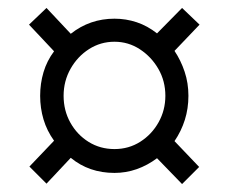

<svg xmlns="http://www.w3.org/2000/svg" viewBox="-20 -594 576 483"><path d="M81 -353Q81 -384 89.5 -412.5Q98 -441 116 -465L53 -532L97 -574L158 -509Q182 -528 209.5 -537.5Q237 -547 268 -547Q297 -547 324 -538Q351 -529 375 -510L438 -574L482 -532L419 -466Q435 -442 444.5 -413.5Q454 -385 454 -353Q454 -321 445 -292.5Q436 -264 419 -239L481 -174L438 -131L375 -196Q351 -178 324 -168.5Q297 -159 268 -159Q236 -159 208.5 -168.5Q181 -178 158 -197L97 -132L54 -175L116 -240Q98 -265 89.5 -293.5Q81 -322 81 -353ZM140 -353Q140 -316 157 -285.5Q174 -255 203 -237Q232 -219 268 -219Q304 -219 333 -237.5Q362 -256 379 -286.5Q396 -317 396 -353Q396 -390 378.5 -420.5Q361 -451 332 -470Q303 -489 268 -489Q233 -489 204 -470.5Q175 -452 157.5 -421Q140 -390 140 -353Z"/></svg>

Font: Noto Sans Display Condensed
Style: Regular
Weight: 400
Width: 3
Designer: Monotype Design Team
Foundry: Monotype Imaging Inc.
Version: Version 2.003